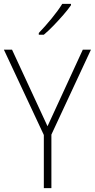

<svg xmlns="http://www.w3.org/2000/svg" viewBox="-20 -970 489 990"><path d="M225 -319 407 -714H449L245 -276V0H206V-274L0 -714H42ZM346 -943Q330 -920 306 -892.5Q282 -865 256 -838Q230 -811 206 -791H180V-800Q212 -833 246 -874.5Q280 -916 301 -950H346Z"/></svg>

Font: Noto Sans Gurmukhi SemiCondensed ExtraLight
Style: Regular
Weight: 200
Width: 4
Designer: Jelle Bosma - Monotype Design Team
Foundry: Monotype Imaging Inc.
Version: Version 2.004; ttfautohint (v1.8.4.7-5d5b)